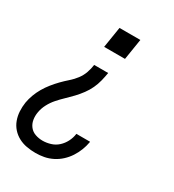

<svg xmlns="http://www.w3.org/2000/svg" viewBox="-181 -623 860 949"><g transform="rotate(30 249.5 -148.5)"><path d="M201 -401 220 -520H339L320 -401ZM169 223Q143 223 118 218.5Q93 214 71.5 202.5Q50 191 34 173Q18 155 9.5 132Q1 109 -0.5 83.5Q-2 58 2 32Q6 9 14.5 -14Q23 -37 35.5 -58.5Q48 -80 64 -100Q80 -120 97.5 -138Q115 -156 134.5 -173Q154 -190 169 -210Q184 -230 192 -253Q200 -276 203 -299H283Q279 -275 273 -251Q267 -227 256.5 -204.5Q246 -182 230.5 -161Q215 -140 197 -121Q179 -102 160 -84Q141 -66 124 -46.5Q107 -27 95 -4Q83 19 79 43Q75 65 78.5 86Q82 107 94.5 123Q107 139 127 146Q147 153 169 153Q191 153 214 146Q237 139 254.5 123Q272 107 283 85.5Q294 64 297 41Q297 41 297 40.5Q297 40 297 40H375Q375 40 375 41Q375 42 375 43Q371 66 362 89.5Q353 113 339 134.5Q325 156 306 173.5Q287 191 264 202.5Q241 214 217 218.5Q193 223 169 223Z"/></g></svg>

Font: Iosevka SS04 Oblique
Style: Regular
Weight: 400
Italic angle: -9°
Monospace: yes
Designer: Belleve Invis
Foundry: Belleve Invis
Version: Version 19.0.0; ttfautohint (v1.8.4)